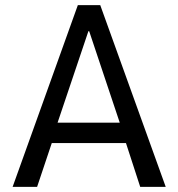

<svg xmlns="http://www.w3.org/2000/svg" viewBox="-20 -725 691 745"><path d="M29 0 282 -705H369L623 0H524L459 -200L498 -170H152L191 -200L124 0ZM323 -604 197 -230 182 -249H468L451 -230L326 -604Z"/></svg>

Font: Nunito Sans 7pt Condensed Medium
Style: Regular
Weight: 500
Width: 3
Designer: Vernon Adams
Foundry: Vernon Adams
Version: Version 3.101;gftools[0.9.27]